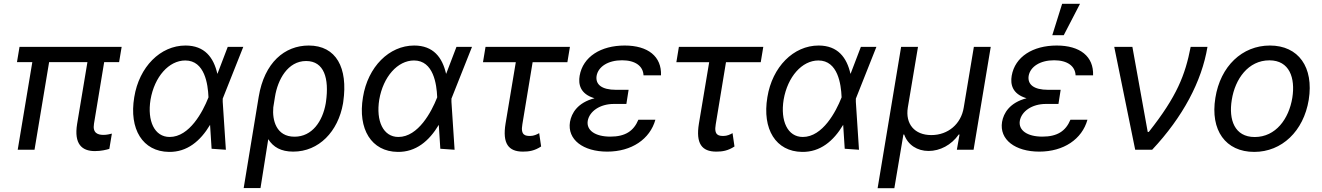

<svg xmlns="http://www.w3.org/2000/svg" viewBox="-20 -794 7011 1018"><path d="M625 -545.5H83.5L70 -464.5H151.3L73.9 0H163L240.4 -464.5H443.5L388.8 -136.4C371.8 -30.5 414.1 7.1 483 7.1C517.4 7.1 543.3 0 559.7 -4.6L573.2 -85.6C562.9 -82.7 544.7 -78.8 529.1 -78.8C500 -78.8 469.8 -87.4 478.3 -137.8L532.3 -464.5H611.5Z M876.1 11.4C971.9 12.8 1042.3 -45.8 1093.8 -132.1L1101.9 -5.3L1177.6 0L1160.9 -253.9V-271L1269.9 -545.5H1187.5L1134.6 -407L1132.5 -402.3C1112.9 -489.3 1065 -552.6 963.4 -552.6C830.3 -552.6 717.7 -439.3 691.8 -278.8C663.4 -109.4 736.5 9.9 876.1 11.4ZM778.1 -265.6C799 -387.1 875.4 -473.4 962.4 -473.4C1066.4 -473.4 1082.4 -345.9 1085.2 -280.9L1085.6 -278.8L1083.8 -274.1C1055.8 -203.5 985.4 -67.8 879.6 -67.8C799 -67.8 759.9 -152.7 778.1 -265.6Z M1351.6 -280.5 1272 203.1H1361.2L1402.3 -56.1C1429 -13.8 1469.8 9.9 1534.8 9.9C1670.8 9.9 1772.7 -96.6 1798.7 -245.4L1800.1 -255.3C1825.6 -433.9 1763.1 -552.6 1616.8 -552.6C1489.7 -552.6 1381.7 -462.7 1351.6 -280.5ZM1429 -224.8 1437.9 -280.5C1452.4 -372.2 1506 -470.5 1603 -470.5C1699.2 -470.5 1725.5 -377.5 1708.5 -255.3L1707 -245.4C1690.3 -150.9 1635.3 -69.2 1541.5 -69.2C1444.2 -69.2 1422.9 -157.3 1429 -224.8Z M2088.8 11.4C2184.7 12.8 2255 -45.8 2306.5 -132.1L2314.6 -5.3L2390.3 0L2373.6 -253.9V-271L2482.6 -545.5H2400.2L2347.3 -407L2345.2 -402.3C2325.6 -489.3 2277.7 -552.6 2176.1 -552.6C2043 -552.6 1930.4 -439.3 1904.5 -278.8C1876.1 -109.4 1949.2 9.9 2088.8 11.4ZM1990.8 -265.6C2011.7 -387.1 2088.1 -473.4 2175.1 -473.4C2279.1 -473.4 2295.1 -345.9 2297.9 -280.9L2298.3 -278.8L2296.5 -274.1C2268.5 -203.5 2198.2 -67.8 2092.3 -67.8C2011.7 -67.8 1972.7 -152.7 1990.8 -265.6Z M3001.8 -545.5H2554.3L2540.8 -464.1H2714.8L2660.5 -138.8C2643.1 -32.7 2676.1 9.9 2752.5 9.9C2784.4 9.9 2813.9 5.7 2849.1 -17.4L2838.8 -88.1C2827.1 -81 2809.3 -73.2 2791.9 -73.2C2768.5 -73.2 2738.6 -73.9 2749.6 -134.9L2804 -464.1H2988.3Z M3312.9 -317.8H3246.4C3169 -317.8 3136.7 -346.9 3143.1 -391.3C3151.6 -440.7 3204.2 -474.4 3278.1 -474.4C3349.1 -474.4 3389.9 -443.2 3392 -394.5H3484.7C3488.6 -494.3 3416.2 -552.6 3291.9 -552.6C3165.8 -552.6 3070.7 -493.3 3053.3 -392.4C3045.8 -347.7 3055.4 -295.8 3132.1 -273.1C3041.9 -249.6 3010.3 -193.9 3002.1 -147.7C2986.9 -53.6 3072.1 9.9 3199.6 9.9C3328.8 9.9 3426.1 -56.1 3454.9 -159.1H3364.7C3339.5 -98.7 3294.7 -69.6 3215.9 -69.6C3135.3 -69.6 3088.4 -103.3 3096.2 -153.1C3105.1 -203.5 3160.5 -242.9 3234.7 -242.9H3301.1Z M4027 -545.5H3579.5L3566.1 -464.1H3740.1L3685.7 -138.8C3668.3 -32.7 3701.3 9.9 3777.7 9.9C3809.7 9.9 3839.1 5.7 3874.3 -17.4L3864 -88.1C3852.3 -81 3834.5 -73.2 3817.1 -73.2C3793.7 -73.2 3763.8 -73.9 3774.9 -134.9L3829.2 -464.1H4013.5Z M4233 11.4C4328.8 12.8 4399.1 -45.8 4450.6 -132.1L4458.8 -5.3L4534.4 0L4517.8 -253.9V-271L4626.8 -545.5H4544.4L4491.5 -407L4489.3 -402.3C4469.8 -489.3 4421.9 -552.6 4320.3 -552.6C4187.1 -552.6 4074.6 -439.3 4048.7 -278.8C4020.2 -109.4 4093.4 9.9 4233 11.4ZM4134.9 -265.6C4155.9 -387.1 4232.2 -473.4 4319.2 -473.4C4423.3 -473.4 4439.3 -345.9 4442.1 -280.9L4442.5 -278.8L4440.7 -274.1C4412.6 -203.5 4342.3 -67.8 4236.5 -67.8C4155.9 -67.8 4116.8 -152.7 4134.9 -265.6Z M4633.2 203.8H4721.9L4769.9 -80.6H4774.1C4793.7 -24.9 4844.1 6.4 4903.4 6.4C4963.8 6.4 5024.1 -24.9 5063.2 -80.6H5067.5L5053.3 0H5142L5233 -545.5H5143.5L5089.8 -223.7C5076 -137.4 5007.5 -77.8 4918 -77.8C4828.5 -77.8 4779.5 -137.4 4793.3 -223.7L4847.3 -545.5H4757.8Z M5603.7 -317.8H5537.3C5459.9 -317.8 5427.6 -346.9 5433.9 -391.3C5442.5 -440.7 5495 -474.4 5568.9 -474.4C5639.9 -474.4 5680.8 -443.2 5682.9 -394.5H5775.6C5779.5 -494.3 5707 -552.6 5582.7 -552.6C5456.7 -552.6 5361.5 -493.3 5344.1 -392.4C5336.6 -347.7 5346.2 -295.8 5422.9 -273.1C5332.7 -249.6 5301.1 -193.9 5293 -147.7C5277.7 -53.6 5362.9 9.9 5490.4 9.9C5619.7 9.9 5717 -56.1 5745.7 -159.1H5655.5C5630.3 -98.7 5585.6 -69.6 5506.7 -69.6C5426.1 -69.6 5379.3 -103.3 5387.1 -153.1C5396 -203.5 5451.3 -242.9 5525.6 -242.9H5592ZM5559.3 -607.2H5620L5706.3 -773.8H5611.5Z M5998.9 0H6088.8C6251.8 -173.7 6351.9 -362.9 6382.1 -545.5H6293C6264.2 -396.7 6220.5 -283.4 6071 -94.5H6065.3L5984 -545.5H5887.8Z M6630 11.4C6776.3 11.4 6891.7 -98.4 6919 -264.6C6946.7 -437.5 6864.7 -552.6 6713.1 -552.6C6566.1 -552.6 6450.6 -442.8 6424 -275.2C6396 -103.7 6478 11.4 6630 11.4ZM6511 -264.6C6528.4 -375.4 6598.4 -474.1 6710.6 -474.1C6816.8 -474.1 6848.7 -381 6832 -275.6C6813.9 -164.1 6744.3 -67.5 6632.5 -67.5C6525.9 -67.5 6493.6 -159.1 6511 -264.6Z"/></svg>

Font: Margiela Sans Text
Style: Italic
Weight: 400
Italic angle: -9.39999°
Designer: Stefan Endress, Andreas Faust
Version: Version 1.100;FEAKit 1.0